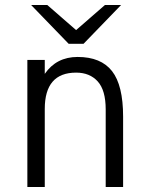

<svg xmlns="http://www.w3.org/2000/svg" viewBox="-20 -752 600 772"><path d="M316 -576H256L105 -732H170L286 -631L402 -732H467ZM405 0V-312Q405 -389 373 -424.5Q341 -460 286 -460Q160 -460 160 -314V0H90V-511H160V-455Q207 -523 292 -523Q386 -523 430.5 -466Q475 -409 475 -283V0Z"/></svg>

Font: Overpass Light
Style: Regular
Weight: 300
Designer: Delve Withrington, Thomas Jockin
Foundry: Delve Fonts
Version: Version 3.000;DELV;Overpass